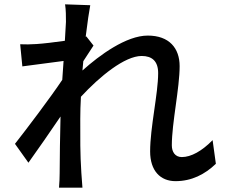

<svg xmlns="http://www.w3.org/2000/svg" viewBox="-20 -821 1040 885"><path d="M284 -720 279 -633C231 -626 179 -620 148 -618C119 -616 98 -616 73 -617L83 -515L273 -540L267 -453C213 -372 104 -228 49 -158L111 -71C153 -129 212 -215 259 -284C256 -173 256 -116 255 -22C255 -6 254 23 252 44H360C358 23 356 -6 355 -24C349 -115 350 -186 350 -273C350 -304 351 -339 353 -375C440 -469 555 -563 633 -563C681 -563 709 -539 709 -484C709 -390 672 -233 672 -123C672 -34 719 14 789 14C863 14 924 -17 975 -66L960 -175C911 -125 861 -97 818 -97C787 -97 772 -121 772 -151C772 -254 808 -415 808 -516C808 -599 760 -657 661 -657C562 -657 439 -567 360 -496L364 -539C380 -564 399 -593 411 -611L378 -653L375 -652C383 -718 391 -771 396 -797L280 -801C284 -774 284 -746 284 -720Z"/></svg>

Font: Noto Sans TC Medium
Style: Regular
Weight: 500
Designer: Ryoko NISHIZUKA 西塚涼子 (kana, bopomofo & ideographs); Paul D. Hunt (Latin, Greek & Cyrillic); Sandoll Communications 산돌커뮤니
Foundry: Adobe
Version: Version 2.004;hotconv 1.0.118;makeotfexe 2.5.65603